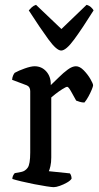

<svg xmlns="http://www.w3.org/2000/svg" viewBox="-20 -774 410 794"><path d="M202 0Q195 0 172 -3.5Q149 -7 121 -12.5Q93 -18 68 -24Q43 -30 31 -34Q31 -42 34.5 -48.5Q38 -55 41 -58L68 -63Q84 -66 94.5 -80.5Q105 -95 105 -143V-397Q105 -415 91 -421L30 -444Q31 -455 34.5 -462.5Q38 -470 41 -473Q57 -482 82.5 -491Q108 -500 123 -500Q152 -500 171 -479Q190 -458 190 -426V-422Q205 -436 223.5 -454.5Q242 -473 260.5 -486.5Q279 -500 294 -500Q310 -500 326.5 -483Q343 -466 354 -447Q365 -428 365 -421Q365 -417 359.5 -403.5Q354 -390 345.5 -374.5Q337 -359 329 -350Q319 -350 309.5 -353Q300 -356 295 -358Q283 -380 273 -397.5Q263 -415 258 -415Q253 -415 238 -405.5Q223 -396 209 -385Q195 -374 192 -371V-123Q192 -102 188.5 -87Q185 -72 182 -66L269 -57Q271 -55 273.5 -49Q276 -43 276 -35Q271 -27 257 -19Q243 -11 227.5 -5.5Q212 0 202 0ZM233 -565Q214 -565 180 -611.5Q146 -658 99 -731Q103 -736 111 -743.5Q119 -751 129 -754L234 -654L338 -754Q349 -751 356.5 -744Q364 -737 367 -731Q320 -656 286.5 -610.5Q253 -565 233 -565Z"/></svg>

Font: Texturina 72pt Medium
Style: Regular
Weight: 500
Designer: Guillermo Torres Carreño
Foundry: Omnibus-Type
Version: Version 1.002; ttfautohint (v1.8.3)